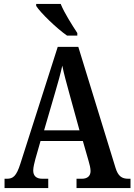

<svg xmlns="http://www.w3.org/2000/svg" viewBox="-20 -951 680 971"><path d="M319 -771H371V-784C346 -822 305 -886 287 -931H163V-921C185 -886 267 -807 319 -771ZM3 0H224V-47H194C162 -47 148 -63 148 -89C148 -106 155 -131 159 -147L185 -238H399L428 -137C433 -121 438 -100 438 -86C438 -60 421 -47 394 -47H367V0H640V-47H629C596 -47 577 -60 564 -103L376 -714H272L83 -123C63 -60 46 -47 15 -47H3ZM203 -292 259 -484C273 -531 286 -578 295 -619C303 -578 317 -529 331 -477L382 -292Z"/></svg>

Font: Noto Serif Tamil Condensed SemiBold
Style: Regular
Weight: 600
Width: 3
Designer: Indian Type Foundry, Tom Grace, and the Monotype Design Team
Foundry: Monotype Imaging Inc.
Version: Version 2.004